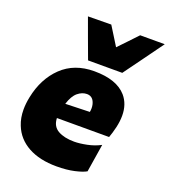

<svg xmlns="http://www.w3.org/2000/svg" viewBox="-142 -875 879 994"><g transform="rotate(20 297.0 -378.5)"><path d="M283.5 14.5Q190.5 14.5 127.2 -20.2Q64 -55 38.5 -119.5Q23 -157.5 23 -204.5Q23 -237 30.5 -273.5Q52.5 -382.5 121.8 -449Q191 -515.5 300.5 -515.5Q424 -515.5 478 -453.5Q514 -411.5 514 -348Q514 -317.5 506 -282.5Q497.5 -247 488 -221.5H200.5Q202 -176 236.5 -156.5Q271 -137 326 -137Q355.5 -137 395.8 -145.2Q436 -153.5 468.5 -171L444 -16.5Q423.5 -4.5 381.2 5Q339 14.5 283.5 14.5ZM304.5 -391.5Q278.5 -391.5 254.5 -371.8Q230.5 -352 216 -305.5L350 -309.5Q352 -320 352 -330Q352 -350.5 344 -367Q332 -391.5 304.5 -391.5ZM250 -557Q230 -610.5 210.5 -664Q191 -717.5 171.5 -771L299.5 -772.5Q315 -747.5 331 -722Q347 -696.5 363 -670.5Q387.5 -696 411.5 -721.2Q435.5 -746.5 459 -771.5H594.5Q555 -717 516.5 -664Q477.5 -611 438.5 -557Z"/></g></svg>

Font: Heraclito ExtraBold
Style: Italic
Weight: 800
Italic angle: -12°
Designer: Kostas Bartsokas (font) & Cristiano Sobral (main changes)
Foundry: Kostas Bartsokas (font) & Cristiano Sobral (main changes)
Version: Version 1.00;July 8, 2020;FontCreator 13.0.0.2655 64-bit